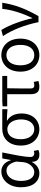

<svg xmlns="http://www.w3.org/2000/svg" viewBox="1114 -1711 610 2878"><g transform="rotate(-90 1419.0 -272.0)"><path d="M261 13C331 13 388 -24 429 -97H433C432 -21 475 13 540 13C572 13 594 6 610 -1L596 -70C585 -66 571 -63 559 -63C529 -63 505 -82 505 -119C505 -218 544 -400 573 -543H483L460 -414H457C426 -518 357 -557 289 -557C164 -557 51 -448 51 -262C51 -84 137 13 261 13ZM279 -63C195 -63 146 -136 146 -263C146 -406 221 -480 299 -480C350 -480 406 -453 436 -335L428 -232C420 -140 351 -63 279 -63Z M920 13C1053 13 1157 -85 1157 -254C1157 -357 1117 -432 1050 -470V-474C1110 -473 1160 -470 1221 -465V-543H924C796 -543 676 -456 676 -265C676 -86 789 13 920 13ZM921 -63C834 -63 771 -141 771 -265C771 -402 836 -467 922 -467C1016 -467 1068 -370 1068 -261C1068 -139 1007 -63 921 -63Z M1557 13C1591 13 1622 6 1644 -1L1630 -71C1612 -66 1595 -63 1577 -63C1547 -63 1532 -78 1532 -116C1532 -226 1532 -346 1535 -469H1720V-543H1342L1264 -538V-469H1446V-122C1446 -34 1475 13 1557 13Z M2032 13C2168 13 2279 -90 2279 -271C2279 -453 2168 -557 2032 -557C1896 -557 1784 -453 1784 -271C1784 -90 1896 13 2032 13ZM2032 -63C1935 -63 1879 -144 1879 -271C1879 -397 1935 -481 2032 -481C2129 -481 2185 -397 2185 -271C2185 -144 2129 -63 2032 -63Z M2526 0H2616C2726 -191 2788 -354 2817 -543H2725C2712 -397 2655 -233 2589 -93H2584C2553 -240 2483 -440 2408 -557L2317 -533C2410 -395 2486 -199 2526 0Z"/></g></svg>

Font: Source Han Sans KR Regular
Style: Regular
Weight: 400
Designer: Ryoko NISHIZUKA (kana & ideographs); Paul D. Hunt (Latin, Greek & Cyrillic); Wenlong ZHANG (bopomofo); Sandoll Communica
Foundry: Adobe Systems Incorporated
Version: Version 1.004;PS 1.004;hotconv 1.0.82;makeotf.lib2.5.63406